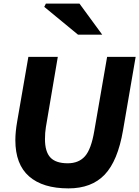

<svg xmlns="http://www.w3.org/2000/svg" viewBox="-20 -1030 771 1063"><path d="M65 -254Q65 -299 75 -357L137 -715H300L234 -326Q229 -296 229 -260Q229 -190 259 -158Q289 -126 355 -126Q416 -126 450.5 -165Q485 -204 502 -305L573 -715H731L661 -308Q632 -139 559.5 -63Q487 13 359 13Q217 13 141 -53.5Q65 -120 65 -254ZM225 -992 234 -1010H420L546 -838H412Z"/></svg>

Font: Nebula Sans Bold
Style: Regular
Weight: 700
Italic angle: -9°
Designer: Paul D. Hunt for Adobe (as Source Sans)
Foundry: Nebula Entertainment & Broadcasting LLC
Version: Version 1.010